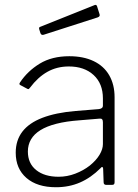

<svg xmlns="http://www.w3.org/2000/svg" viewBox="-20 -776 580 806"><path d="M402 -70Q362 -30 316 -10Q270 10 215 10Q136 10 91 -29Q46 -68 46 -135Q46 -187 74 -223.5Q102 -260 158 -281.5Q214 -303 296 -310L395 -318Q403 -319 407.5 -322.5Q412 -326 412 -333V-363Q412 -425 373 -461Q334 -497 269 -497Q219 -497 179 -474.5Q139 -452 106 -408Q103 -404 101 -402.5Q99 -401 95 -403L65 -419Q62 -421 61.5 -423Q61 -425 64 -430Q96 -478 147 -509Q198 -540 271 -540Q330 -540 373 -519.5Q416 -499 438.5 -460Q461 -421 461 -368V-11Q461 -5 458.5 -2.5Q456 0 451 0H425Q421 0 418 -2.5Q415 -5 415 -11L413 -68Q411 -81 402 -70ZM412 -263Q412 -280 398 -278L314 -271Q258 -267 217 -256.5Q176 -246 149.5 -229.5Q123 -213 110 -190.5Q97 -168 97 -140Q97 -90 132 -62Q167 -34 226 -34Q262 -34 296 -47Q330 -60 357 -81Q384 -103 398 -126.5Q412 -150 412 -171V-263ZM387 -751 398 -716Q401 -707 390 -703L163 -630Q158 -629 155.5 -630Q153 -631 150 -636L145 -652Q142 -661 148 -663L378 -755Q384 -757 387 -751Z"/></svg>

Font: Libre Franklin ExtraLight
Style: Regular
Weight: 250
Designer: Pablo Impallari, Rodrigo Fuenzalida, Nhung Nguyen
Foundry: Impallari Type
Version: Version 3.000